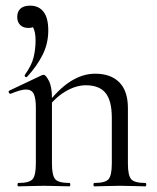

<svg xmlns="http://www.w3.org/2000/svg" viewBox="-20 -660 557 680"><path d="M87 -640Q117 -640 134 -618.5Q151 -597 151 -552Q151 -506 131 -466Q111 -426 76 -388Q72 -385 69 -388.5Q66 -392 68 -395Q92 -428 99 -457Q106 -486 106 -517Q106 -546 97.5 -562.5Q89 -579 78 -589L116 -596Q117 -579 107 -570Q97 -561 81 -561Q62 -561 51.5 -571.5Q41 -582 41 -600Q41 -619 52.5 -629.5Q64 -640 87 -640ZM314 0Q311 0 311 -6Q311 -12 314 -12Q353 -12 364.5 -25.5Q376 -39 376 -81V-243Q376 -303 354 -330.5Q332 -358 284 -358Q248 -358 210 -335Q172 -312 145 -272L141 -284Q185 -343 228.5 -371Q272 -399 317 -399Q372 -399 402.5 -368.5Q433 -338 433 -277V-81Q433 -39 444.5 -25.5Q456 -12 495 -12Q498 -12 498 -6Q498 0 495 0Q478 0 454.5 -1Q431 -2 405 -2Q379 -2 355 -1Q331 0 314 0ZM45 0Q42 0 42 -6Q42 -12 45 -12Q84 -12 95.5 -25.5Q107 -39 107 -81V-279Q107 -312 99.5 -327.5Q92 -343 72 -343Q62 -343 48.5 -339Q35 -335 18 -328Q14 -327 11.5 -332Q9 -337 13 -339L129 -394Q132 -395 135 -395Q142 -395 153 -374Q164 -353 164 -313V-81Q164 -39 175.5 -25.5Q187 -12 226 -12Q229 -12 229 -6Q229 0 226 0Q209 0 185.5 -1Q162 -2 136 -2Q110 -2 86 -1Q62 0 45 0Z"/></svg>

Font: Cormorant Light
Style: Regular
Weight: 400
Version: Version 4.000